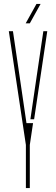

<svg xmlns="http://www.w3.org/2000/svg" viewBox="-20 -959 286 979"><path d="M112 0V-219V-220L25 -800H46L82 -556L115 -331H148.5L132 -220V-219V0ZM135 -351 165 -556 201 -800H221L154 -351ZM111 -840 166 -939H187L132 -840Z"/></svg>

Font: Big Shoulders Stencil Display SC Thin
Style: Regular
Weight: 100
Designer: Patric King
Foundry: XO Type Co
Version: Version 2.001